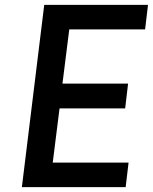

<svg xmlns="http://www.w3.org/2000/svg" viewBox="-20 -770 629 790"><path d="M577 -649H265L237 -426H507L495 -324H225L197 -101H509L497 0H70L162 -750H589Z"/></svg>

Font: Orkney Medium
Style: MediumItalic
Weight: 500
Designer: Samuel Oakes and Alfredo Marco Pradil
Foundry: Alfredo Marco Pradil
Version: 1.0; ttfautohint (v1.5)